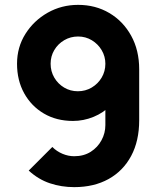

<svg xmlns="http://www.w3.org/2000/svg" viewBox="-20 -754 662 789"><path d="M301 -734Q372.5 -734 429.2 -700.5Q486 -667 519 -607.2Q552 -547.5 552 -469V-260Q552 -175 519 -113.2Q486 -51.5 426 -18.2Q366 15 285 15Q232.5 15 185.2 -0.8Q138 -16.5 98 -53L195 -150Q213 -132 236.8 -122Q260.5 -112 285 -112Q324 -112 352.8 -130.2Q381.5 -148.5 397.2 -177.8Q413 -207 413 -240V-347L436 -322Q405.5 -290.5 364.5 -273.8Q323.5 -257 280 -257Q212 -257 160.2 -287.5Q108.5 -318 79.2 -371Q50 -424 50 -492Q50 -560 84.5 -614.8Q119 -669.5 176 -701.8Q233 -734 301 -734ZM301 -604Q270 -604 244.2 -589Q218.5 -574 203.2 -548.5Q188 -523 188 -492Q188 -461 203 -435.2Q218 -409.5 243.5 -394.2Q269 -379 300 -379Q331 -379 356.8 -394.2Q382.5 -409.5 397.8 -435.2Q413 -461 413 -492Q413 -522 398 -547.5Q383 -573 357.5 -588.5Q332 -604 301 -604Z"/></svg>

Font: Manrope ExtraLight ExtraBold
Style: Regular
Weight: 800
Version: Version 4.504